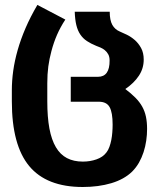

<svg xmlns="http://www.w3.org/2000/svg" viewBox="-20 -559 642 775"><path d="M314 195.8Q168 195.8 97.9 111.3Q27.8 26.9 27.8 -149.9V-194.8Q27.8 -232.9 33.4 -273.4Q39.1 -314 51.3 -356.9Q63.5 -399.9 83 -445.3Q102.5 -490.7 130.9 -539.1L243.7 -480Q223.6 -449.2 210.2 -418.5Q196.8 -387.7 187.5 -352.5Q179.2 -321.8 175 -290.8Q170.9 -259.8 170.9 -222.7V-149.9Q170.9 -86.4 179.4 -40.5Q188 5.4 205.6 35.2Q223.1 64.9 250.2 79.1Q277.3 93.3 314.5 93.3Q343.8 93.3 369.6 84.2Q395.5 75.2 409.7 56.2Q417 46.9 421.6 33.9Q426.3 21 429.2 6.3Q432.1 -8.3 433.3 -24.4Q434.6 -40.5 434.6 -56.2Q434.6 -105 422.4 -126.7Q410.2 -148.4 378.9 -148.4H265.6V-249H375.5Q422.9 -249 422.4 -314.9Q422.4 -330.1 416.7 -340.1Q411.1 -350.1 402.8 -356.7Q394.5 -363.3 385.3 -367.2Q376 -371.1 368.2 -374Q346.7 -382.8 330.8 -393.3Q314.9 -403.8 304.2 -419.7Q293.5 -435.5 288.1 -457.8Q282.7 -480 281.7 -511.7H422.9Q422.9 -477.5 433.3 -458.7Q443.8 -439.9 463.9 -431.6Q475.6 -426.8 492.2 -418.7Q508.8 -410.6 523.9 -397.5Q539.1 -384.3 549.6 -365Q560.1 -345.7 560.1 -318.4Q560.1 -282.7 540.5 -253.2Q521 -223.6 485.8 -199.7Q509.8 -181.6 526.6 -164.6Q543.5 -147.5 554 -128.7Q564.5 -109.9 569.1 -87.9Q573.7 -65.9 573.7 -38.6Q573.7 -15.1 570.3 8.5Q566.9 32.2 559.6 54.9Q552.2 77.6 540.8 97.7Q529.3 117.7 513.2 133.8Q481 165 429.4 180.4Q377.9 195.8 314 195.8Z"/></svg>

Font: Hack
Style: Bold
Weight: 700
Monospace: yes
Designer: Christopher Simpkins
Foundry: Christopher Simpkins
Version: Version 2.017